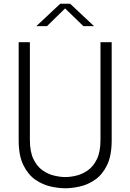

<svg xmlns="http://www.w3.org/2000/svg" viewBox="-20 -996 698 1028"><path d="M330 12Q295 12 252.2 2.8Q209.5 -6.5 170.2 -33.2Q131 -60 105.5 -111Q80 -162 80 -245V-770H140V-247Q140 -184 158.8 -144.8Q177.5 -105.5 207.2 -84.5Q237 -63.5 269.8 -55.8Q302.5 -48 330 -48Q357 -48 389.2 -55.8Q421.5 -63.5 451 -84.5Q480.5 -105.5 499.2 -144.8Q518 -184 518 -247V-770H578V-245Q578 -162 552.8 -111Q527.5 -60 488.2 -33.2Q449 -6.5 406.5 2.8Q364 12 330 12ZM174.5 -856 302.5 -976H355.5L483.5 -856H426.5L328.5 -951L231.5 -856Z"/></svg>

Font: Junction Light
Style: Regular
Weight: 300
Designer: Caroline Hadilaksono
Foundry: Caroline Hadilaksono, Tyler Finck, The League of Moveable Type
Version: Version 2.000; ttfautohint (v1.8.3)